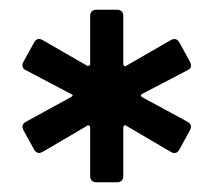

<svg xmlns="http://www.w3.org/2000/svg" viewBox="-20 -767 438 394"><path d="M221 -393C228 -393 233 -398 233 -405V-505C233 -509 236 -510 237 -510C238 -510 238 -510 239 -509L331 -455C333 -454 335 -453 337 -453C340 -453 344 -453 348 -460L370 -500C371 -503 372 -505 372 -507C372 -511 370 -514 365 -517L271 -568C270 -569 269 -570 269 -571C269 -572 270 -573 271 -574L365 -623C370 -625 372 -628 372 -633C372 -635 371 -637 370 -640L348 -680C345 -685 342 -687 337 -687C336 -687 334 -686 331 -685L239 -632C238 -631 238 -631 237 -631C236 -631 233 -632 233 -636V-735C233 -742 228 -747 221 -747H177C170 -747 165 -742 165 -735V-636C165 -632 162 -632 161 -632H159L67 -685C65 -686 63 -687 61 -687C58 -687 54 -687 50 -680L28 -640C27 -638 26 -636 26 -633C26 -632 26 -626 33 -623L126 -574C128 -573 129 -572 129 -571C129 -570 128 -569 126 -568L33 -517C28 -514 26 -511 26 -506C26 -505 27 -503 28 -500L50 -460C53 -455 56 -453 61 -453C62 -453 64 -454 67 -455L159 -509C160 -510 160 -510 161 -510C162 -510 165 -509 165 -505V-405C165 -398 170 -393 177 -393Z"/></svg>

Font: Barlow SemiBold Numbers
Style: Regular
Weight: 600
Designer: Jeremy Tribby
Foundry: Tribby Type
Version: Version 1.408